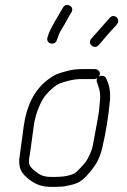

<svg xmlns="http://www.w3.org/2000/svg" viewBox="-20 -724 500 753"><path d="M361.9 -418C358.3 -412 357.9 -406 361 -400C368 -378.1 374.2 -366.3 372.5 -334C369.8 -306.1 369.3 -291.5 365 -267C358.4 -230.1 351 -189.8 344 -153C339.3 -130.8 326.7 -103.9 316.7 -90C309 -79.8 282.7 -49.7 270.3 -43C258.4 -37.2 232.5 -31 216.6 -31C207.3 -30.3 196.6 -30 184.6 -30C150.9 -30 137.9 -36.4 114.9 -55C97.2 -69.6 90.6 -80.2 94.5 -104C96.2 -111.3 98.7 -127.7 102 -153L111.8 -226C116.6 -267.1 133.6 -313.8 151.9 -341C165 -360.5 198.3 -393.4 220.9 -399C243.2 -406.3 268.5 -414 299.7 -414H350.7C354.7 -414 358.4 -415.3 361.9 -418ZM352.7 -453H301.7C281.7 -453 264 -451 248.4 -447C210.1 -436.2 197.3 -434.7 164.4 -409C114.5 -370.3 83.8 -308.5 73 -229L63.2 -156C59.9 -131.3 57.7 -115.3 56.7 -108C54.8 -98.7 54.9 -87 56.8 -73C59.3 -56.3 70.1 -40 89.3 -24C117.4 -2 140.6 9 182.5 9C195.2 9 206.5 8.7 216.6 8C226.6 8 238 6.3 250.8 3C284.6 -3.7 299.9 -12.8 321.9 -37C350.7 -69.1 370.6 -96.2 381.7 -147C396.1 -208.5 404.8 -265.1 411.5 -333C413.5 -371.5 407.6 -391.9 396.8 -416C392.9 -426.3 379.8 -429.6 368.2 -424C370.4 -427.3 371.6 -430.7 371.7 -434C372.3 -444.6 363.3 -453 352.7 -453ZM366.7 -547 381.6 -564C397.8 -583.9 414.5 -602.4 429.4 -618L439 -629C454.5 -649.3 427.5 -673.4 410.3 -654L400.7 -643C385 -624.9 370.2 -608.8 352.9 -589L338 -572C321.2 -553 349.5 -527.6 366.7 -547ZM202.7 -566 207.3 -578C209 -584.7 211.7 -591.3 215.3 -598C224.5 -613.3 242.9 -645.1 251.7 -662L260.4 -676C263.4 -681.3 264.1 -686.5 262.7 -691.5C258.7 -705.9 234.6 -710 227.4 -695L218.6 -680C204.7 -654.9 180.1 -617.4 169.9 -589L166.2 -577C158.6 -551.7 195.1 -543.5 202.7 -566Z"/></svg>

Font: Just Breathe
Style: Obl1
Weight: 400
Foundry: Cannot Into Space Fonts
Version: Version 0.72